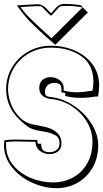

<svg xmlns="http://www.w3.org/2000/svg" viewBox="-20 -948 538 1003"><path d="M225 -752Q169 -802 137 -835Q105 -868 68 -920Q161 -926 175 -926Q193 -926 208 -915.5Q223 -905 247 -878Q250 -881 253 -885Q256 -889 261 -895Q281 -918 293 -923Q305 -928 316.5 -927.5Q328 -927 333 -927Q357 -927 381.5 -923.5Q406 -920 406 -919L405 -917L419 -903L417 -901H419L426 -899L425 -897L439 -883L269 -714Q247 -734 225 -752ZM210 -784 249 -748 411 -909Q408 -909 387 -913Q366 -917 334 -917H320Q305 -917 297 -915Q291 -915 269 -889Q266 -886 258.5 -877Q251 -868 246 -866Q241 -868 222 -889Q201 -912 194 -915Q186 -916 176 -916Q162 -916 149 -915L87 -911Q110 -879 136 -853.5Q162 -828 210 -784ZM493 -189Q493 -122 463 -71Q433 -20 383.5 7.5Q334 35 276 35Q210 35 146 5.5Q82 -24 41.5 -75.5Q1 -127 1 -188L2 -201V-215Q29 -219 60 -219L118 -218Q138 -217 175 -217Q175 -206 178 -197H195Q195 -172 206 -162.5Q217 -153 239 -153Q261 -153 276 -165Q291 -177 291 -199Q291 -230 268 -242Q245 -254 221 -258.5Q197 -263 190 -264L175 -267Q145 -273 125 -286.5Q105 -300 82 -323Q12 -390 12 -482Q12 -544 43 -596Q74 -648 127.5 -678.5Q181 -709 246 -709Q313 -709 370.5 -684Q428 -659 463 -612Q498 -565 498 -501Q498 -476 492 -444H484Q440 -437 402 -437Q355 -437 320 -447Q321 -450 321 -462Q307 -464 300 -467Q301 -470 301 -480Q301 -501 291 -508Q281 -515 263 -515Q243 -515 229 -503Q215 -491 215 -468Q215 -452 222 -447.5Q229 -443 239 -442Q249 -441 253 -440Q315 -431 370.5 -392.5Q426 -354 459.5 -299.5Q493 -245 493 -189ZM463 -208Q463 -263 434 -311.5Q405 -360 356.5 -392Q308 -424 252 -430Q185 -437 185 -489Q185 -516 202 -530.5Q219 -545 243 -545Q271 -545 292 -529Q313 -513 313 -487Q313 -478 312 -475Q345 -466 381 -466Q412 -466 462 -474H463Q468 -502 468 -521Q468 -610 404.5 -654.5Q341 -699 246 -699Q183 -699 132 -670Q81 -641 51.5 -591Q22 -541 22 -482Q22 -447 37 -406.5Q52 -366 83 -335Q114 -304 157 -297Q166 -295 209 -286.5Q252 -278 276.5 -256Q301 -234 301 -199Q301 -171 283 -157Q265 -143 239 -143Q210 -143 188.5 -159.5Q167 -176 165 -207Q134 -207 118 -208L64 -209Q36 -209 12 -206V-189Q12 -130 48 -86Q84 -42 140.5 -18.5Q197 5 257 5Q312 5 359 -19.5Q406 -44 434.5 -92.5Q463 -141 463 -208Z"/></svg>

Font: Londrina Shadow
Style: Regular
Weight: 400
Designer: Marcelo Magalhaes
Foundry: Marcelo Magalhães
Version: Version 1.002